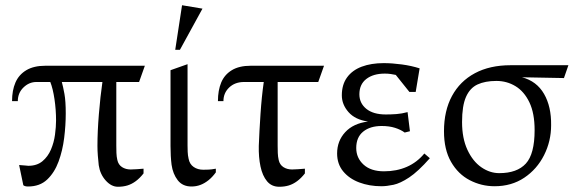

<svg xmlns="http://www.w3.org/2000/svg" viewBox="-20 -701 2200 733"><path d="M69 6 53 -71Q72 -70 78 -69Q84 -68 88 -68Q121 -68 142 -85.5Q163 -103 174.5 -130Q186 -157 190 -187Q194 -217 194 -241Q194 -282 188 -322.5Q182 -363 172 -388H119Q91 -388 69.5 -367Q48 -346 48 -315H26Q26 -356 39 -386Q52 -416 80.5 -433Q109 -450 153 -450H533L511 -388H424V-145Q424 -131 424.5 -117Q425 -103 428 -90Q432 -72 446 -63Q460 -54 479 -54Q489 -54 502 -55Q515 -56 528 -57V-39Q514 -21 498.5 -9.5Q483 2 466.5 7Q450 12 430 12Q405 12 383.5 -12Q362 -36 357 -70Q355 -87 353.5 -107Q352 -127 352 -144Q352 -198 357.5 -265.5Q363 -333 371 -388H216Q221 -370 226 -342.5Q231 -315 231 -268Q231 -223 225 -174.5Q219 -126 203.5 -84Q188 -42 160 -15.5Q132 11 87 11Q80 11 75.5 9.5Q71 8 69 6Z M711 11Q677 11 658.5 -13Q640 -37 635 -72Q633 -88 632 -106Q631 -124 631 -143V-433L696 -456V-146Q696 -135 696.5 -121.5Q697 -108 700 -95Q704 -74 719.5 -63.5Q735 -53 756 -53Q766 -53 777 -53.5Q788 -54 804 -57V-43Q791 -25 776 -13Q761 -1 745 5Q729 11 711 11ZM649 -511 675 -681 753 -668 667 -511Z M1046 12Q1017 12 999.5 -9Q982 -30 974.5 -65.5Q967 -101 968 -144Q970 -198 974.5 -265.5Q979 -333 987 -388H912Q877 -388 855 -367Q833 -346 833 -315H812Q812 -356 824.5 -386Q837 -416 865 -433Q893 -450 937 -450H1217L1195 -388H1040V-145Q1040 -131 1040.5 -117Q1041 -103 1044 -90Q1048 -72 1062 -63Q1076 -54 1095 -54Q1105 -54 1118 -55Q1131 -56 1144 -57V-39Q1130 -21 1114.5 -9.5Q1099 2 1082.5 7Q1066 12 1046 12Z M1436 10Q1390 10 1351.5 -4.5Q1313 -19 1290 -47Q1267 -75 1267 -115Q1267 -163 1298 -196.5Q1329 -230 1385 -237Q1336 -244 1310.5 -273Q1285 -302 1285 -337Q1285 -378 1305 -405.5Q1325 -433 1361 -446.5Q1397 -460 1445 -460Q1477 -460 1514 -455Q1551 -450 1582 -440L1567 -350H1543L1491 -415Q1482 -417 1471.5 -418.5Q1461 -420 1449 -420Q1405 -420 1378.5 -399.5Q1352 -379 1352 -341Q1352 -307 1378.5 -285.5Q1405 -264 1453 -264Q1473 -264 1493.5 -265.5Q1514 -267 1536 -273L1545 -200L1525 -195Q1510 -206 1488 -213Q1466 -220 1437 -220Q1393 -220 1366.5 -198.5Q1340 -177 1340 -136Q1340 -98 1368 -72.5Q1396 -47 1446 -47Q1494 -47 1533 -64Q1572 -81 1600 -115L1621 -97Q1576 -46 1542 -23.5Q1508 -1 1482 4.5Q1456 10 1436 10Z M1868 10Q1818 10 1773.5 -13Q1729 -36 1702 -83Q1675 -130 1675 -200Q1675 -278 1705.5 -334.5Q1736 -391 1793 -421.5Q1850 -452 1929 -452H2150L2133 -403L1973 -406Q2029 -391 2057 -342.5Q2085 -294 2084 -223Q2084 -162 2057 -108.5Q2030 -55 1981.5 -22.5Q1933 10 1868 10ZM1886 -40Q1954 -40 1987.5 -76.5Q2021 -113 2021 -204Q2021 -269 2001 -310.5Q1981 -352 1948 -372Q1915 -392 1875 -392Q1832 -392 1803 -378.5Q1774 -365 1759 -331Q1744 -297 1744 -235Q1744 -173 1764.5 -129Q1785 -85 1817.5 -62.5Q1850 -40 1886 -40Z"/></svg>

Font: Ancizar Serif Light
Style: Regular
Weight: 300
Designer: Cesar Puertas, Viviana Monsalve, Julian Moncada, Julian Prieto, Jose Castro, Felipe Aragon, Mariel Hernandez, Sara Alarc
Version: Version 8.100